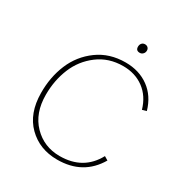

<svg xmlns="http://www.w3.org/2000/svg" viewBox="-189 -954 1043 1102"><g transform="rotate(30 332.0 -403.0)"><path d="M451 -758Q425 -758 425 -784Q425 -798 433 -807Q441 -816 454 -816Q466 -816 473.5 -808.5Q481 -801 481 -790Q481 -776 472 -767Q463 -758 451 -758ZM347 10Q230 10 153.5 -65.5Q77 -141 76 -275Q75 -380 112 -468.5Q149 -557 226.5 -613.5Q304 -670 410 -670Q500 -670 564.5 -623Q629 -576 654 -489L626 -481Q603 -560 545.5 -602.5Q488 -645 408 -645Q313 -645 242.5 -592Q172 -539 138.5 -457.5Q105 -376 105 -281Q105 -159 175 -87Q245 -15 349 -15Q505 -15 575 -145L600 -130Q518 10 347 10Z"/></g></svg>

Font: Elaine Sans ExtraLight
Style: Italic
Weight: 275
Italic angle: -13°
Designer: Wei Huang
Foundry: Wei Huang
Version: Version 2.001;December 24, 2019;FontCreator 12.0.0.2547 64-b